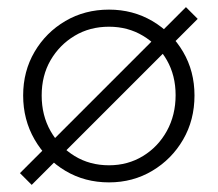

<svg xmlns="http://www.w3.org/2000/svg" viewBox="-20 -502 611 539"><path d="M69 17 36 -16 502 -482 535 -449ZM286 10Q218 10 163.5 -22.5Q109 -55 77 -110.5Q45 -166 45 -234Q45 -302 77 -356.5Q109 -411 163.5 -443Q218 -475 286 -475Q353 -475 407.5 -443Q462 -411 494 -356.5Q526 -302 526 -234Q526 -165 494 -110Q462 -55 407.5 -22.5Q353 10 286 10ZM286 -38Q339 -38 381.5 -64Q424 -90 448.5 -134.5Q473 -179 473 -235Q473 -290 448.5 -333Q424 -376 381.5 -401.5Q339 -427 286 -427Q232 -427 189.5 -401.5Q147 -376 122 -333Q97 -290 97 -234Q97 -178 122 -134Q147 -90 189.5 -64Q232 -38 286 -38Z"/></svg>

Font: Outfit Thin ExtraLight
Style: Regular
Weight: 250
Version: Version 1.100;gftools[0.9.27]